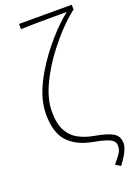

<svg xmlns="http://www.w3.org/2000/svg" viewBox="-183 -863 796 1133"><g transform="rotate(-20 215.5 -297.0)"><path d="M395 81Q395 61 382 49Q369 37 341 28Q313 19 260 9Q164 -9 111.5 -65.5Q59 -122 59 -240Q59 -349 138 -481Q190 -568 256.5 -644Q323 -720 381 -764H278Q165 -764 92 -761V-794H423V-761H419Q334 -694 250 -586Q180 -496 138.5 -406.5Q97 -317 97 -241Q97 -163 122 -119Q145 -77 185.5 -54.5Q226 -32 280 -22Q361 -8 396 12.5Q431 33 431 78Q431 122 371 200L340 180Q373 141 384 122.5Q395 104 395 81Z"/></g></svg>

Font: Merged Yaku Han JP Thin
Style: Regular
Weight: 250
Designer: Ryoko NISHIZUKA 西塚涼子 (kana, bopomofo & ideographs); Paul D. Hunt (Latin, Greek & Cyrillic); Sandoll Communications 산돌커뮤니
Foundry: Adobe
Version: Version 2.004